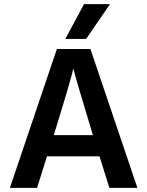

<svg xmlns="http://www.w3.org/2000/svg" viewBox="-20 -912 714 932"><path d="M398 -723H297L388 -892H514ZM160 0H28L256 -674H419L647 0H511L463 -153H208ZM336 -580Q328 -537 241 -256H431Q348 -529 336 -580Z"/></svg>

Font: Hind Kochi SemiBold
Style: Regular
Weight: 600
Designer: Dhruvi Tolia
Foundry: Indian Type Foundry
Version: Version 0.702;PS 1.0;hotconv 1.0.81;makeotf.lib2.5.63406